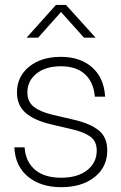

<svg xmlns="http://www.w3.org/2000/svg" viewBox="-20 -756 496 784"><path d="M230 8.3Q146 8.3 94 -34.9Q42 -78.1 38.6 -154.3H80.6Q84 -96.7 122.3 -63.5Q160.6 -30.3 229.5 -30.3Q296.9 -30.3 335.9 -61Q375 -91.8 375 -141.1Q375 -179.2 348.9 -198Q322.8 -216.8 274.9 -228L187.5 -248.5Q119.6 -264.6 84.5 -295.2Q49.3 -325.7 49.3 -378.4Q49.3 -443.4 98.9 -483.6Q148.4 -523.9 228.5 -523.9Q307.6 -523.9 356.2 -481Q404.8 -438 409.2 -361.3H367.2Q362.3 -420.4 326.9 -452.9Q291.5 -485.4 228.5 -485.4Q166.5 -485.4 129.2 -455.6Q91.8 -425.8 91.8 -378.4Q91.8 -340.3 118.7 -319.6Q145.5 -298.8 195.8 -287.1L283.7 -266.6Q350.1 -251 384 -222.9Q418 -194.8 418 -142.1Q418 -73.7 366 -32.7Q314 8.3 230 8.3ZM135.7 -602.1H88.9V-602.5L208.5 -735.8H249.5L370.1 -602.5V-602.1H323.2L229 -707Z"/></svg>

Font: Inter Display ExtraLight
Style: Regular
Weight: 200
Designer: Rasmus Andersson
Foundry: rsms
Version: Version 4.000;git-a52131595